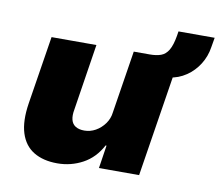

<svg xmlns="http://www.w3.org/2000/svg" viewBox="-72 -708 923 805"><g transform="rotate(10 389.5 -305.5)"><path d="M220 11Q160 11 119.5 -13.5Q79 -38 63 -88.5Q47 -139 59 -216L105 -506H296L252 -224Q247 -198 251.5 -180Q256 -162 270.5 -153Q285 -144 308 -144Q333 -144 355.5 -156.5Q378 -169 394 -191Q410 -213 413 -240L455 -506H647L567 0H396L411 -98H407Q378 -43 328 -16Q278 11 220 11ZM620 -425 521 -491 523 -506Q551 -506 570.5 -513Q590 -520 602.5 -541Q615 -562 622 -603L625 -622H779L772 -581Q766 -541 745 -507.5Q724 -474 691.5 -452Q659 -430 620 -425Z"/></g></svg>

Font: Nunito Sans 7pt Black
Style: Italic
Weight: 900
Italic angle: -9°
Version: Version 3.101;gftools[0.9.27]